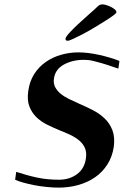

<svg xmlns="http://www.w3.org/2000/svg" viewBox="-20 -846 565 876"><path d="M54 -62Q102 -46 148.5 -36Q195 -26 249 -26Q297 -26 331.5 -51.5Q366 -77 372 -124Q376 -151 367.5 -170.5Q359 -190 342 -204.5Q325 -219 302 -230Q279 -241 253 -251Q224 -263 195.5 -277Q167 -291 146 -311.5Q125 -332 114 -360.5Q103 -389 109 -431Q115 -475 136 -508Q157 -541 188.5 -563Q220 -585 258.5 -596Q297 -607 337 -607Q380 -607 430.5 -596Q481 -585 525 -568L520 -533Q512 -535 506 -537.5Q500 -540 493 -542Q464 -552 443 -558Q422 -564 407.5 -567.5Q393 -571 383 -572Q373 -573 362 -573Q311 -573 271.5 -551.5Q232 -530 226 -487Q223 -465 232 -448Q241 -431 257 -418Q273 -405 295.5 -394Q318 -383 343 -372Q373 -359 403.5 -343.5Q434 -328 457.5 -305.5Q481 -283 493 -251.5Q505 -220 499 -175Q492 -130 469.5 -95Q447 -60 413.5 -37Q380 -14 337.5 -2Q295 10 248 10Q223 10 192.5 7Q162 4 134.5 -1.5Q107 -7 84 -13.5Q61 -20 49 -26ZM511 -789Q510 -785 495 -774Q480 -763 457.5 -749Q435 -735 408.5 -719Q382 -703 357 -690Q332 -677 313.5 -668.5Q295 -660 289 -660Q278 -660 279 -670Q280 -678 297 -696.5Q314 -715 336 -735.5Q358 -756 379 -774.5Q400 -793 409 -801Q418 -809 426.5 -817.5Q435 -826 448 -826Q454 -826 464.5 -823Q475 -820 486 -814.5Q497 -809 504.5 -802.5Q512 -796 511 -789Z"/></svg>

Font: Gamine
Style: Bold Italic
Weight: 700
Designer: Tapiwanashe Sebastian Garikayi
Version: Version 1.000